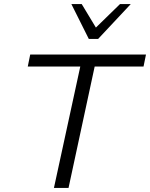

<svg xmlns="http://www.w3.org/2000/svg" viewBox="-20 -927 740 947"><path d="M376 -599H117L129 -658H700L688 -599H447L318 0H246ZM332 -907H383L453 -791L572 -907H625L464 -735H418Z"/></svg>

Font: LXGW Bright GB
Style: Italic
Weight: 400
Italic angle: -12°
Designer: Christian Thalmann (Catharsis Fonts)
Foundry: LXGW / Christian Thalmann (Catharsis Fonts) / Fontworks Inc.
Version: Version 5.510